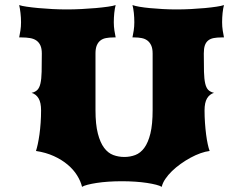

<svg xmlns="http://www.w3.org/2000/svg" viewBox="-20 -723 954 753"><path d="M121.1 -130.9Q124.5 -141.1 128.2 -158Q131.8 -174.8 134.8 -196Q137.7 -217.3 139.4 -241.5Q141.1 -265.6 141.1 -290Q141.1 -320.8 131.3 -337.2Q121.6 -353.5 104 -358.9Q118.7 -362.3 126.7 -370.6Q134.8 -378.9 138.7 -396Q142.6 -413.1 143.3 -441.4Q144 -469.7 144 -513.2Q144 -532.7 138.4 -544.9Q132.8 -557.1 122.6 -564.2Q112.3 -571.3 97.7 -573.7Q83 -576.2 64.9 -576.2H55.2Q57.6 -587.9 60.1 -603.3Q62.5 -618.7 62.5 -635.7Q62.5 -653.8 60.3 -672.4Q58.1 -690.9 55.2 -703.1Q64.5 -699.7 84.5 -696.8Q104.5 -693.8 130.4 -691.4Q156.2 -689 185.3 -687.5Q214.4 -686 242.2 -686Q269 -686 299.1 -687.5Q329.1 -689 356 -691.4Q382.8 -693.8 403.6 -696.8Q424.3 -699.7 433.6 -703.1Q430.2 -690.9 428.2 -672.4Q426.3 -653.8 426.3 -635.7Q426.3 -618.7 428.7 -603.3Q431.2 -587.9 433.6 -576.2H424.8Q408.7 -576.2 395.8 -573.7Q382.8 -571.3 373.8 -564.2Q364.7 -557.1 359.6 -544.9Q354.5 -532.7 354.5 -513.2V-291.5Q354.5 -234.9 363.8 -199.2Q373 -163.6 388.4 -143.1Q403.8 -122.6 424.3 -115Q444.8 -107.4 467.8 -107.4Q490.2 -107.4 510.5 -115Q530.8 -122.6 545.9 -143.1Q561 -163.6 569.8 -199.2Q578.6 -234.9 578.6 -291.5V-513.2Q578.6 -532.7 573 -544.9Q567.4 -557.1 557.9 -564.2Q548.3 -571.3 535.4 -573.7Q522.5 -576.2 507.8 -576.2H499.5Q502 -587.9 504.4 -603.3Q506.8 -618.7 506.8 -635.7Q506.8 -653.8 504.9 -672.4Q502.9 -690.9 499.5 -703.1Q508.8 -699.7 526.9 -696.5Q544.9 -693.4 568.1 -691.2Q591.3 -689 618.2 -687.5Q645 -686 671.9 -686Q700.2 -686 729.2 -687.5Q758.3 -689 783.9 -691.4Q809.6 -693.8 829.1 -696.8Q848.6 -699.7 858.4 -703.1Q855 -690.9 853 -672.4Q851.1 -653.8 851.1 -635.7Q851.1 -618.7 853.5 -603.3Q856 -587.9 858.4 -576.2H848.6Q831.1 -576.2 818.1 -573.7Q805.2 -571.3 796.4 -564.2Q787.6 -557.1 783.4 -544.9Q779.3 -532.7 779.3 -513.2Q779.3 -469.7 780 -441.4Q780.8 -413.1 784.7 -396Q788.6 -378.9 796.6 -370.6Q804.7 -362.3 819.3 -358.9Q801.8 -353.5 792 -337.2Q782.2 -320.8 782.2 -290Q782.2 -265.6 783.9 -241.5Q785.6 -217.3 788.3 -196Q791 -174.8 794.7 -158Q798.3 -141.1 802.2 -130.9Q785.6 -128.9 766.4 -122.1Q747.1 -115.2 727.3 -104.5Q707.5 -93.8 688.7 -80.3Q669.9 -66.9 654.5 -52Q639.2 -37.1 628.4 -21.2Q617.7 -5.4 614.3 9.8Q607.4 5.4 592.3 1.5Q577.1 -2.4 556.4 -5.6Q535.6 -8.8 510.3 -10.5Q484.9 -12.2 458 -12.2Q430.7 -12.2 405.5 -10.5Q380.4 -8.8 359.6 -5.6Q338.9 -2.4 323.7 1.5Q308.6 5.4 301.8 9.8Q296.4 -12.7 282.2 -35.4Q268.1 -58.1 245.1 -77.4Q222.2 -96.7 191.2 -110.8Q160.2 -125 121.1 -130.9Z"/></svg>

Font: Arbutus
Style: Regular
Weight: 400
Designer: Karolina Lach
Foundry: Sorkin Type Co.
Version: Version 1.003